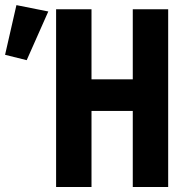

<svg xmlns="http://www.w3.org/2000/svg" viewBox="-34 -748 733 768"><path d="M190.4 0H332V-304.2H497.1V0H638.7V-710.9H497.1V-430.7H332V-710.9H190.4ZM72.8 -507.3 159.2 -702.1 31.7 -727.5 -13.7 -528.8Z"/></svg>

Font: Roboto Flex Super Cond Bold
Style: Regular
Weight: 700
Width: 3
Designer: Berlow after Robertson
Foundry: Google
Version: Version 3.000